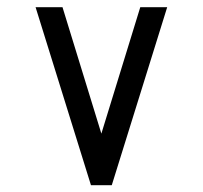

<svg xmlns="http://www.w3.org/2000/svg" viewBox="-20 -513 570 540"><path d="M80.1 -492.7H155.8L265.1 -137.2L374.5 -492.7H450.2L294.4 7.8H235.8Z"/></svg>

Font: AzarMehrMonospaced
Style: SansBold
Weight: 1
Designer: Amin Abedi
Version: Version 1.00